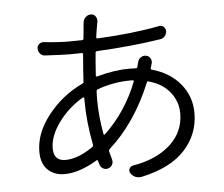

<svg xmlns="http://www.w3.org/2000/svg" viewBox="-56 -851 1111 951"><g transform="rotate(-5 500.0 -375.0)"><path d="M440.4 -191.4Q441.4 -188.5 443.4 -188Q445.3 -187.5 447.3 -189.5Q555.7 -292 612.3 -437.5Q613.3 -439.5 611.8 -441.9Q610.4 -444.3 607.4 -444.3H595.7Q512.7 -444.3 431.6 -415Q424.8 -412.1 424.8 -404.3Q423.8 -391.6 423.8 -366.2Q423.8 -282.2 440.4 -191.4ZM361.3 -359.4V-377Q361.3 -378.9 358.9 -380.4Q356.4 -381.8 354.5 -380.9Q281.2 -337.9 232.4 -271Q183.6 -204.1 183.6 -142.6Q183.6 -80.1 242.2 -80.1Q303.7 -80.1 378.9 -131.8Q384.8 -135.7 383.8 -143.6Q361.3 -260.7 361.3 -359.4ZM703.1 -500 702.1 -497.1Q700.2 -490.2 707 -488.3Q796.9 -462.9 847.7 -400.4Q898.4 -337.9 898.4 -256.8Q898.4 -151.4 827.1 -73.2Q755.9 4.9 610.4 36.1Q605.5 37.1 599.6 37.1Q589.8 37.1 579.1 33.2Q564.5 26.4 555.7 12.7Q548.8 2 554.2 -9.3Q559.6 -20.5 572.3 -23.4Q690.4 -43 759.3 -106Q828.1 -168.9 828.1 -260.7Q828.1 -319.3 791 -366.2Q753.9 -413.1 685.5 -431.6Q678.7 -434.6 676.8 -427.7Q596.7 -233.4 464.8 -115.2Q459 -110.4 460.9 -102.5Q465.8 -83 471.7 -62.5Q475.6 -48.8 469.2 -36.6Q462.9 -24.4 449.2 -20Q435.5 -15.6 423.3 -22.5Q411.1 -29.3 407.2 -43Q406.2 -45.9 404.3 -52.2Q402.3 -58.6 401.4 -61.5Q400.4 -68.4 394.5 -64.5Q304.7 -10.7 231.4 -10.7Q179.7 -10.7 147.9 -42Q116.2 -73.2 116.2 -131.8Q116.2 -223.6 185.5 -312Q254.9 -400.4 357.4 -449.2Q364.3 -452.1 364.3 -459Q366.2 -496.1 374 -593.8Q375 -600.6 367.2 -600.6Q347.7 -599.6 309.6 -599.6Q273.4 -599.6 187.5 -604.5Q172.9 -604.5 162.6 -615.2Q152.3 -626 152.3 -640.6Q151.4 -654.3 161.6 -663.1Q171.9 -671.9 185.5 -670.9Q257.8 -663.1 310.5 -663.1Q353.5 -663.1 375 -664.1Q381.8 -664.1 382.8 -670.9Q383.8 -681.6 386.2 -707Q388.7 -732.4 389.6 -744.1Q390.6 -747.1 390.6 -750Q391.6 -765.6 403.3 -776.4Q414.1 -787.1 428.7 -787.1Q429.7 -787.1 429.7 -787.1Q444.3 -787.1 452.6 -775.4Q460.9 -763.7 459 -749Q458 -746.1 458 -744.1Q450.2 -703.1 446.3 -672.9Q445.3 -670.9 447.3 -668.5Q449.2 -666 452.1 -666Q623 -673.8 759.8 -700.2Q773.4 -703.1 783.2 -694.8Q793 -686.5 793.9 -673.8Q793.9 -659.2 784.7 -647.9Q775.4 -636.7 760.7 -634.8Q617.2 -612.3 444.3 -603.5Q436.5 -602.5 436.5 -595.7Q432.6 -556.6 427.7 -483.4Q427.7 -480.5 429.7 -479Q431.6 -477.5 433.6 -478.5Q521.5 -502.9 595.7 -502.9Q608.4 -502.9 627.9 -502Q634.8 -501 636.7 -507.8L638.7 -516.6Q640.6 -522.5 642.6 -531.2Q645.5 -545.9 658.2 -554.2Q670.9 -562.5 684.6 -559.6Q699.2 -556.6 706.1 -543.5Q712.9 -530.3 708 -516.6Q703.1 -500 703.1 -500Z"/></g></svg>

Font: Gen Jyuu Gothic Normal
Style: Regular
Weight: 300
Designer: [Source Han Sans]
Ryoko NISHIZUKA  (kana & ideographs); Paul D. Hunt (Latin, Greek & Cyrillic); Wenlong ZHANG  (bopomofo
Version: Version 1.002.20150607